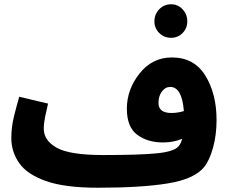

<svg xmlns="http://www.w3.org/2000/svg" viewBox="-20 -858 1081 899"><path d="M936 -76Q961 -107 977.5 -166.5Q994 -226 994 -296Q994 -419 941.5 -504Q889 -589 785 -589Q693 -589 633.5 -514Q574 -439 574 -349Q574 -263 622.5 -227Q671 -191 743 -191Q792 -191 833 -208Q827 -185 816 -173Q795 -148 713.5 -140Q632 -132 464 -132L438 21Q644 21 767.5 0.5Q891 -20 936 -76ZM722 -376Q722 -408 738 -429.5Q754 -451 777 -451Q832 -451 841 -338Q812 -329 783 -329Q722 -329 722 -376ZM438 21 484 -11 464 -132Q307 -132 246 -166Q185 -200 185 -255Q185 -281 191.5 -312.5Q198 -344 205 -373L70 -405Q59 -367 46 -315.5Q33 -264 33 -211Q33 -148 69.5 -95Q106 -42 194.5 -10.5Q283 21 438 21ZM781 -681Q813 -681 835 -703.5Q857 -726 857 -758Q857 -791 835 -814.5Q813 -838 781 -838Q748 -838 725.5 -814.5Q703 -791 703 -758Q703 -726 725.5 -703.5Q748 -681 781 -681Z"/></svg>

Font: Noto Sans Arabic Extra
Style: Regular
Weight: 800
Designer: Nadine Chahine - Monotype Design Team
Foundry: Monotype Imaging Inc.
Version: Version 1.902